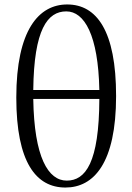

<svg xmlns="http://www.w3.org/2000/svg" viewBox="-20 -825 593 860"><path d="M273 15C400 15 500 -94 500 -395C500 -687 413 -805 281 -805C154 -805 53 -691 53 -388C53 -97 142 15 273 15ZM279 -16C196 -16 133 -120 129 -382H425C424 -96 363 -16 279 -16ZM129 -422C132 -694 193 -774 277 -774C358 -774 420 -668 425 -422Z"/></svg>

Font: Noto Serif CJK KR
Style: Regular
Weight: 400
Designer: Ryoko NISHIZUKA 西塚涼子 (kana & ideographs); Frank Grießhammer (Latin, Greek & Cyrillic); Wenlong ZHANG 张文龙 (bopomofo); San
Foundry: Adobe
Version: Version 2.001;hotconv 1.1.0;makeotfexe 2.6.0